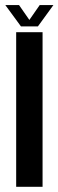

<svg xmlns="http://www.w3.org/2000/svg" viewBox="-38 -722 226 742"><path d="M24.5 0V-597.5H126.5V0ZM43 -620 -17.5 -702.5H35.5L75.5 -645L115.5 -702.5H168.5L108.5 -620Z"/></svg>

Font: Anybody Condensed Medium
Style: Regular
Weight: 500
Width: 3
Designer: Tyler Finck
Foundry: Etcetera Type Company
Version: Version 1.010; ttfautohint (v1.8.3) -l 8 -r 50 -G 200 -x 14 